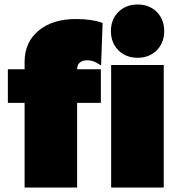

<svg xmlns="http://www.w3.org/2000/svg" viewBox="-20 -837 801 857"><path d="M15.1 -377.9V-527.8H89.8V-561Q89.8 -648.9 153.1 -700.9Q216.3 -752.9 321.8 -752Q387.7 -752 435.1 -735.8L438 -733.9L431.2 -544.9L422.9 -549.8Q397 -567.9 371.1 -567.9Q348.6 -568.4 336.4 -557.9Q324.2 -547.4 324.2 -527.8H430.2V-377.9H324.2V0H89.8V-377.9ZM508.5 -612.5Q475.1 -646 475.1 -698.2Q475.1 -750.5 508.5 -783.7Q542 -816.9 594.2 -816.9Q646.5 -816.9 679.7 -783.7Q712.9 -750.5 712.9 -698.2Q712.9 -646 679.7 -612.5Q646.5 -579.1 594.2 -579.1Q542 -579.1 508.5 -612.5ZM476.1 0V-546.9H710.9V0Z"/></svg>

Font: Trueno UltraBlack
Style: Regular
Weight: 950
Designer: Julieta Ulanovsky
Foundry: Julieta Ulanovsky
Version: Version 3.001b | FøM Fix